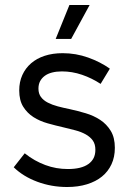

<svg xmlns="http://www.w3.org/2000/svg" viewBox="-20 -741 517 769"><path d="M249 8Q293 8 328.5 -3Q364 -14 388.5 -34Q413 -54 426.5 -83Q440 -112 440 -149Q440 -190 423.5 -217Q407 -244 381 -261Q355 -278 323 -287.5Q291 -297 259 -304Q234 -309 211.5 -315Q189 -321 171.5 -330Q154 -339 144 -352.5Q134 -366 134 -386Q134 -403 140.5 -415.5Q147 -428 159 -437Q171 -446 188.5 -450.5Q206 -455 228 -455Q269 -455 308.5 -441.5Q348 -428 383 -405L420 -466Q382 -493 333 -510.5Q284 -528 231 -528Q191 -528 159 -517.5Q127 -507 104.5 -487.5Q82 -468 69.5 -440.5Q57 -413 57 -379Q57 -339 73 -313.5Q89 -288 114 -272Q139 -256 171 -247Q203 -238 234 -231Q259 -225 282 -219Q305 -213 323 -203Q341 -193 351.5 -178.5Q362 -164 362 -141Q362 -122 355 -108Q348 -94 334 -84Q320 -74 299.5 -69Q279 -64 252 -64Q228 -64 205.5 -68Q183 -72 161.5 -80Q140 -88 119.5 -99.5Q99 -111 79 -127L35 -71Q73 -34 129.5 -13Q186 8 249 8ZM265 -585 339 -721H258L203 -585Z"/></svg>

Font: Fixel Variable
Style: Regular
Weight: 100
Width: 3
Designer: AlfaBravo + MacPaw
Foundry: Kyrylo Tkachov, Marchela Mozhyna, Serhii Makarenko, Maria Weinstein, Zakhar Kryvoshyya
Version: Version 1.211